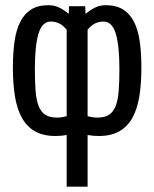

<svg xmlns="http://www.w3.org/2000/svg" viewBox="-20 -514 590 734"><path d="M384.8 -494.1C369.1 -494.1 355.1 -491 342.5 -484.6C330 -478.3 318.2 -470.4 307.1 -460.9L305.7 -490.2H244.1L242.7 -460.9C231.6 -470.4 219.8 -478.3 207.3 -484.6C194.7 -491 180.7 -494.1 165 -494.1C138 -494.1 115.8 -488.5 98.4 -477.3C81 -466.1 67.1 -450.1 56.9 -429.4C46.6 -408.8 39.5 -383.7 35.4 -354.2C31.3 -324.8 29.3 -291.8 29.3 -255.4C29.3 -213.7 32 -176.7 37.4 -144.3C42.7 -111.9 51.8 -84.6 64.5 -62.3C77.1 -40 93.9 -23 114.7 -11.5C135.6 0.1 161.3 5.9 191.9 5.9C200.4 5.9 208 5.5 214.8 4.9C221.7 4.2 228.4 3.3 234.9 2V199.7H314.9V2C321.5 3.3 328.1 4.2 335 4.9C341.8 5.5 349.4 5.9 357.9 5.9C388.5 5.9 414.2 0.1 435.1 -11.5C455.9 -23 472.7 -40 485.4 -62.3C498 -84.6 507.1 -111.9 512.5 -144.3C517.8 -176.7 520.5 -213.7 520.5 -255.4C520.5 -291.8 518.5 -324.8 514.4 -354.2C510.3 -383.7 503.2 -408.8 492.9 -429.4C482.7 -450.1 468.8 -466.1 451.2 -477.3C433.6 -488.5 411.5 -494.1 384.8 -494.1ZM197.3 -64.5C178.7 -64.5 163.9 -68.1 152.8 -75.4C141.8 -82.8 133.3 -94.1 127.4 -109.4C121.6 -124.7 117.8 -144 116 -167.2C114.2 -190.5 113.3 -218.1 113.3 -250C113.3 -309.2 117.9 -354.3 127.2 -385.3C136.5 -416.2 152.2 -431.6 174.3 -431.6C185.4 -431.6 196 -429.3 206.1 -424.6C216.1 -419.8 225.7 -411.8 234.9 -400.4V-69.8C228.7 -68.2 222.7 -66.9 217 -65.9C211.3 -64.9 204.8 -64.5 197.3 -64.5ZM352.5 -64.5C345.1 -64.5 338.5 -64.9 332.8 -65.9C327.1 -66.9 321.1 -68.2 314.9 -69.8V-400.4C324.1 -411.8 333.7 -419.8 343.8 -424.6C353.8 -429.3 364.4 -431.6 375.5 -431.6C397.6 -431.6 413.3 -416.2 422.6 -385.3C431.9 -354.3 436.5 -309.2 436.5 -250C436.5 -218.1 435.6 -190.5 433.8 -167.2C432 -144 428.2 -124.7 422.4 -109.4C416.5 -94.1 408 -82.8 397 -75.4C385.9 -68.1 371.1 -64.5 352.5 -64.5Z"/></svg>

Font: CodeNewRoman Nerd Font Mono
Style: Regular
Weight: 400
Monospace: yes
Designer: Sam Radian
Foundry: Code New Roman
Version: Version 2.00 November 29, 2014;Nerd Fonts 3.2.1